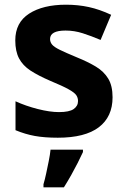

<svg xmlns="http://www.w3.org/2000/svg" viewBox="-20 -576 537 817"><path d="M459 -162Q459 -79 400.5 -34.5Q342 10 226 10Q169 10 128 2.5Q87 -5 46 -22V-145Q90 -125 141 -112Q192 -99 231 -99Q275 -99 293.5 -112Q312 -125 312 -146Q312 -160 304.5 -171Q297 -182 272 -196Q247 -210 194 -232Q143 -254 110 -275.5Q77 -297 61 -327.5Q45 -358 45 -404Q45 -480 104 -518Q163 -556 261 -556Q312 -556 358 -546Q404 -536 453 -513L408 -406Q368 -423 332 -434.5Q296 -446 259 -446Q226 -446 209.5 -437Q193 -428 193 -410Q193 -397 201.5 -386.5Q210 -376 234.5 -364Q259 -352 307 -332Q354 -313 388 -292.5Q422 -272 440.5 -241.5Q459 -211 459 -162ZM333 71Q323 93 310.5 117.5Q298 142 283.5 168Q269 194 252 221H165V208Q171 188 176.5 162Q182 136 187.5 109Q193 82 195 61H333Z"/></svg>

Font: Noto Sans Adlam Unjoined
Style: Regular
Weight: 400
Designer: Mark Jamra, Neil Patel
Foundry: JamraPatel LLC
Version: Version 3.001